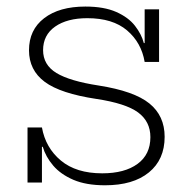

<svg xmlns="http://www.w3.org/2000/svg" viewBox="-20 -557 578 586"><path d="M300.5 8.5Q243 8.5 204 -8.2Q165 -25 142.2 -51.8Q119.5 -78.5 110.5 -109H98.5L108 -168Q119 -106 165.8 -67Q212.5 -28 292 -28Q360.5 -28 399.8 -56.8Q439 -85.5 439 -138.5Q439 -186 401.5 -213.8Q364 -241.5 274.5 -255Q164.5 -271.5 116.5 -307.2Q68.5 -343 68.5 -403.5Q68.5 -466 114.8 -501.5Q161 -537 240.5 -537Q297.5 -537 334.8 -520.5Q372 -504 392 -478.2Q412 -452.5 419 -425.5H431L421.5 -368Q411.5 -427 367.8 -464.2Q324 -501.5 246.5 -501.5Q185 -501.5 148.2 -475.8Q111.5 -450 111.5 -404Q111.5 -359 152.2 -334.2Q193 -309.5 281 -296Q389.5 -279 436 -241.2Q482.5 -203.5 482.5 -139.5Q482.5 -70 434.5 -30.8Q386.5 8.5 300.5 8.5ZM64 0V-168H108V0ZM421.5 -368V-528.5H465.5V-368Z"/></svg>

Font: Hepta Slab Light
Style: Regular
Weight: 300
Designer: Michael LaGattuta
Foundry: Michael LaGattuta
Version: Version 1.102